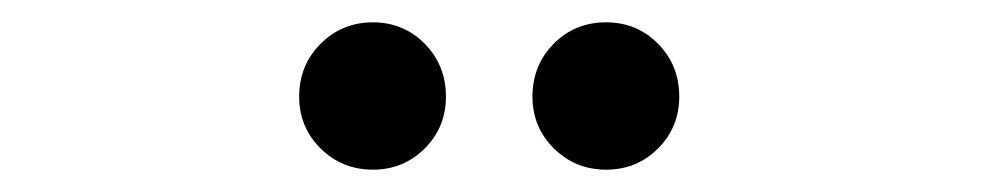

<svg xmlns="http://www.w3.org/2000/svg" viewBox="-20 -789 890 172"><path d="M248 -702.5Q248 -730.5 267.2 -749.8Q286.5 -769 314 -769Q341.5 -769 360.5 -749.8Q379.5 -730.5 379.5 -702.5Q379.5 -675 360.5 -656Q341.5 -637 314 -637Q286.5 -637 267.2 -656Q248 -675 248 -702.5ZM457 -702.5Q457 -730.5 476 -749.8Q495 -769 523 -769Q550.5 -769 569.5 -749.8Q588.5 -730.5 588.5 -702.5Q588.5 -675 569.5 -656Q550.5 -637 523 -637Q495.5 -637 476.2 -656Q457 -675 457 -702.5Z"/></svg>

Font: League Mono Wide
Style: Regular
Weight: 400
Width: 8
Designer: Tyler Finck
Foundry: The League of Moveable Type / Tyler Finck
Version: Version 2.210